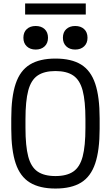

<svg xmlns="http://www.w3.org/2000/svg" viewBox="-20 -1078 640 1108"><path d="M300 10Q209 10 152.5 -24.5Q96 -59 70.5 -135Q45 -211 45 -335V-395Q45 -519 70.5 -595Q96 -671 152.5 -705.5Q209 -740 300 -740Q392 -740 448 -705.5Q504 -671 529.5 -595Q555 -519 555 -395V-335Q555 -211 529.5 -135Q504 -59 448 -24.5Q392 10 300 10ZM300 -62Q365 -62 403 -88Q441 -114 457 -174.5Q473 -235 473 -340V-390Q473 -495 457 -555.5Q441 -616 403 -642Q365 -668 300 -668Q235 -668 197 -642Q159 -616 143 -555.5Q127 -495 127 -390V-340Q127 -235 143 -174.5Q159 -114 197 -88Q235 -62 300 -62ZM186 -792Q154 -792 134.5 -810.5Q115 -829 115 -860Q115 -892 134.5 -910Q154 -928 186 -928Q218 -928 237.5 -910Q257 -892 257 -860Q257 -829 237.5 -810.5Q218 -792 186 -792ZM414 -792Q382 -792 362.5 -810.5Q343 -829 343 -860Q343 -892 362.5 -910Q382 -928 414 -928Q446 -928 465.5 -910Q485 -892 485 -860Q485 -829 465.5 -810.5Q446 -792 414 -792ZM125 -994V-1058H475V-994Z"/></svg>

Font: M PLUS Code Latin Expanded
Style: Regular
Weight: 400
Width: 7
Designer: Coji Morishita
Foundry: UNDERFOREST DESIGN
Version: Version 1.002; ttfautohint (v1.8.3)